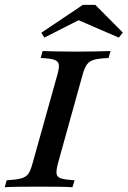

<svg xmlns="http://www.w3.org/2000/svg" viewBox="-36 -785 535 805"><path d="M-16.1 0 -8.1 -29Q32.3 -31.5 52.8 -37.1Q73.4 -42.7 83.1 -56.9Q92.7 -71 100 -98.4L204.8 -472.6Q212.9 -500.8 210.5 -514.9Q208.1 -529 190.7 -534.7Q173.4 -540.3 134.7 -541.9L142.7 -571Q166.9 -570.2 202.8 -569.4Q238.7 -568.5 283.1 -568.5Q326.6 -568.5 364.1 -569.4Q401.6 -570.2 427.4 -571L419.4 -541.9Q379.8 -540.3 359.3 -534.7Q338.7 -529 328.6 -514.9Q318.5 -500.8 310.5 -472.6L206.5 -98.4Q199.2 -70.2 201.2 -56Q203.2 -41.9 221 -36.7Q238.7 -31.5 276.6 -29L267.7 0Q244.4 -1.6 207.7 -2Q171 -2.4 127.4 -2.4Q82.3 -2.4 45.2 -2Q8.1 -1.6 -16.1 0ZM150 -627.4 137.1 -647.6 311.3 -764.5H363.7L479 -648.4L462.1 -627.4L273.4 -708.9L318.5 -712.9Z"/></svg>

Font: Playfair 5pt SemiExpanded Light SemiBold
Style: Italic
Weight: 600
Italic angle: -15.6°
Version: Version 2.001;gftools[0.9.30]